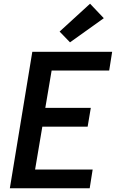

<svg xmlns="http://www.w3.org/2000/svg" viewBox="-20 -1014 640 1034"><path d="M33 0 154 -735H584L568 -634H258L224 -433H469L452 -332H208L169 -101H479L463 0ZM357 -786 301 -844 465 -994 539 -916Z"/></svg>

Font: Iosevka Curly Extended
Style: Bold Italic
Weight: 700
Width: 7
Italic angle: -9°
Monospace: yes
Designer: Belleve Invis
Foundry: Belleve Invis
Version: Version 11.1.0; ttfautohint (v1.8.3)